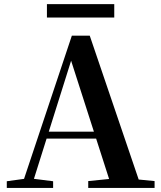

<svg xmlns="http://www.w3.org/2000/svg" viewBox="-20 -919 786 939"><path d="M209.5 -833.1V-898.8H538.8V-833.1ZM13.2 0V-32.6L112.6 -46.3H131.1L239.8 -32.6V0ZM82.8 0 331.4 -744.6H418.9L672.2 0H527.6L316.7 -656.5H337.4L334.2 -642.5L132 0ZM193.5 -241.1 200.6 -275H517.8L524.9 -241.1ZM411.5 0V-33.4L546.7 -47H597.4L736 -33.4V0Z"/></svg>

Font: Noto Serif JP
Style: Regular
Weight: 200
Designer: Ryoko NISHIZUKA 西塚涼子 (kana & ideographs); Frank Grießhammer (Latin, Greek & Cyrillic); Wenlong ZHANG 张文龙 (bopomofo); San
Foundry: Adobe
Version: Version 2.001;hotconv 1.1.0;makeotfexe 2.6.0